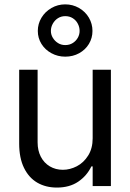

<svg xmlns="http://www.w3.org/2000/svg" viewBox="-20 -848 593 875"><path d="M402.3 -530.3H485.4V0H402.3V-89.8H396.5Q376 -46.9 336.4 -20Q296.9 6.8 239.3 6.8Q188.5 6.8 149.9 -15.6Q111.3 -38.1 89.4 -83Q67.4 -127.9 67.4 -193.4V-530.3H151.4V-199.2Q151.4 -162.1 166 -133.8Q180.7 -105.5 207 -89.8Q233.4 -74.2 266.6 -74.2Q298.8 -74.2 330.1 -90.3Q361.3 -106.4 381.8 -139.2Q402.3 -171.9 402.3 -217.8ZM152.3 -707Q152.3 -739.3 168.9 -767.1Q185.5 -794.9 214.4 -811.5Q243.2 -828.1 277.3 -828.1Q311.5 -828.1 340.3 -811.5Q369.1 -794.9 385.3 -767.1Q401.4 -739.3 401.4 -707Q401.4 -674.8 385.3 -647.9Q369.1 -621.1 340.8 -605.5Q312.5 -589.8 277.3 -589.8Q243.2 -589.8 214.4 -605.5Q185.5 -621.1 168.9 -647.9Q152.3 -674.8 152.3 -707ZM342.8 -707Q342.8 -724.6 334.5 -740.2Q326.2 -755.9 311.5 -765.1Q296.9 -774.4 277.3 -774.4Q258.8 -774.4 244.1 -765.1Q229.5 -755.9 220.7 -740.2Q211.9 -724.6 211.9 -707Q211.9 -690.4 220.7 -675.8Q229.5 -661.1 244.1 -651.9Q258.8 -642.6 277.3 -642.6Q296.9 -642.6 311.5 -651.9Q326.2 -661.1 334.5 -675.8Q342.8 -690.4 342.8 -707Z"/></svg>

Font: Pretendard JP Variable
Style: Regular
Weight: 400
Designer: Base glyphs from Inter by Rasmus Andersson; Hangul glyphs from Noto Sans CJK(Source Han Sans) by Jang Soo-young and Kang
Foundry: Kil Hyung-jin
Version: Version 1.307;Glyphs 3.2 (3192)